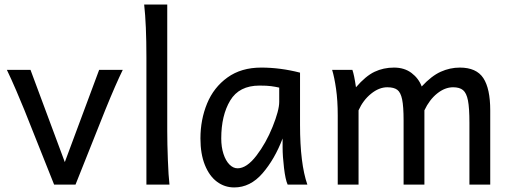

<svg xmlns="http://www.w3.org/2000/svg" viewBox="-20 -801 2223 833"><path d="M437 -324.7 307.6 0H214.8L85.4 -324.7Q72.3 -357.4 50.5 -408Q28.8 -458.5 9.8 -498H112.3L261.2 -97.7L410.2 -498H512.7Q482.9 -437.5 437 -324.7Z M715.3 0H615.2V-551.8Q615.2 -694.8 605.5 -781.2H705.6V-231.9Q705.6 -178.2 708.3 -107.7Q710.9 -37.1 715.3 0Z M1206.1 -161.1V-200.2Q1171.9 -110.4 1118.9 -49.1Q1065.9 12.2 996.1 12.2Q954.6 12.2 921.4 -12.5Q888.2 -37.1 868.9 -85.2Q849.6 -133.3 849.6 -200.2Q849.6 -281.7 878.4 -351.8Q907.2 -421.9 966.8 -464.8Q1026.4 -507.8 1113.3 -507.8Q1196.3 -507.8 1281.7 -485.8V-258.8Q1281.7 -91.3 1313.5 0H1228Q1218.3 -21 1212.2 -72.3Q1206.1 -123.5 1206.1 -161.1ZM1106 -429.7Q1017.6 -429.7 978.8 -365Q939.9 -300.3 939.9 -200.2Q939.9 -163.1 949.5 -133.5Q959 -104 975.3 -87.4Q991.7 -70.8 1010.7 -70.8Q1050.3 -70.8 1092.3 -125.5Q1134.3 -180.2 1162.8 -251.2Q1191.4 -322.3 1191.4 -358.9V-420.9Q1174.3 -424.8 1156.2 -427.2Q1138.2 -429.7 1106 -429.7Z M1821.3 0H1731V-278.3Q1731 -339.4 1724.6 -369.9Q1718.3 -400.4 1703.6 -411.4Q1689 -422.4 1660.2 -422.4Q1624.5 -422.4 1589.8 -394.3Q1555.2 -366.2 1535.6 -322.3V0H1445.3V-300.3Q1445.3 -364.7 1438 -415.5Q1430.7 -466.3 1420.9 -498H1508.8Q1516.6 -476.6 1524.4 -422.4Q1566.4 -471.2 1605 -489.5Q1643.6 -507.8 1689.5 -507.8Q1734.4 -507.8 1765.4 -484.4Q1796.4 -460.9 1809.6 -425.8Q1852.1 -471.7 1892.1 -489.7Q1932.1 -507.8 1975.1 -507.8Q2046.9 -507.8 2076.9 -462.2Q2106.9 -416.5 2106.9 -322.3V0H2016.6V-268.6Q2016.6 -332.5 2010.3 -365Q2003.9 -397.5 1989 -409.9Q1974.1 -422.4 1945.8 -422.4Q1910.2 -422.4 1876.5 -395.3Q1842.8 -368.2 1821.3 -322.3Z"/></svg>

Font: Lesson One
Style: Regular
Weight: 400
Designer: But Ko, Victor Gaultney, Annie Olsen, Julie Remington, Don Collingsworth, Eric Hays, Becca Hirsbrunner
Version: Version 1.100